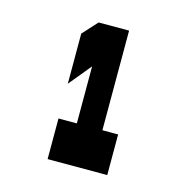

<svg xmlns="http://www.w3.org/2000/svg" viewBox="-73 -977 546 566"><g transform="rotate(15 200.0 -694.0)"><path d="M302 -480V-604H254V-908H161L120 -863V-710L176 -778V-604H120V-480Z"/></g></svg>

Font: Yard Headline
Style: Regular
Weight: 400
Monospace: yes
Designer: Roman Shamin
Foundry: Evil Martians
Version: Version 1.000